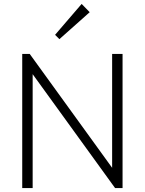

<svg xmlns="http://www.w3.org/2000/svg" viewBox="-20 -956 736 976"><path d="M93 0V-682H131L550 -103V-682H603V0H565L146 -579V0ZM282 -757 260 -779 395 -936 436 -894Z"/></svg>

Font: Outfit ExtraLight
Style: Regular
Weight: 200
Designer: Rodrigo Fuenzalida
Foundry: fragTYPE
Version: Version 1.100; ttfautohint (v1.8.4.7-5d5b);gftools[0.9.27]